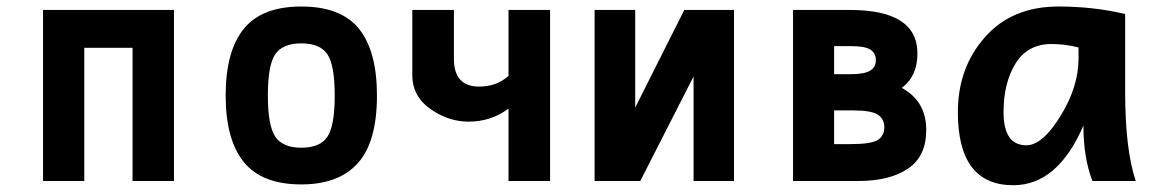

<svg xmlns="http://www.w3.org/2000/svg" viewBox="-20 -542 3482 575"><path d="M501 0H377V-398.9H232.4V0H108.9V-512.2H501Z M882.3 10.3Q764.2 10.3 710 -56.9Q655.8 -124 655.8 -255.9Q655.8 -388.7 710 -455.6Q764.2 -522.5 882.3 -522.5Q1001.5 -522.5 1055.2 -455.6Q1108.9 -388.7 1108.9 -255.9Q1108.9 -117.2 1051.8 -53.5Q994.6 10.3 882.3 10.3ZM882.3 -99.6Q938.5 -99.6 960.4 -132.3Q982.4 -165 982.4 -255.9Q982.4 -347.2 960.4 -379.6Q938.5 -412.1 882.3 -412.1Q826.7 -412.1 804.4 -379.6Q782.2 -347.2 782.2 -255.9Q782.2 -165 804.7 -132.3Q827.1 -99.6 882.3 -99.6Z M1627.4 0H1502.9V-216.8Q1450.7 -177.7 1383.3 -177.7Q1325.2 -177.7 1272.9 -212.9Q1214.8 -251.5 1214.8 -316.9V-512.2H1339.4V-365.7Q1339.4 -282.7 1415 -282.7Q1466.8 -282.7 1502.9 -314.5V-512.2H1627.4Z M1760.7 0V-512.2H1882.3V-219.7L2029.3 -512.2H2178.2V0H2057.1V-313L1897.5 0Z M2550.8 0H2355V-512.2H2525.4Q2727.5 -512.2 2727.5 -381.8Q2727.5 -313.5 2680.7 -278.8Q2753.9 -238.8 2753.9 -152.8Q2753.9 -73.7 2699.2 -36.9Q2644.5 0 2550.8 0ZM2527.3 -319.8Q2568.4 -319.8 2585.7 -330.3Q2603 -340.8 2603 -361.8Q2603 -382.8 2586.7 -393.3Q2570.3 -403.8 2530.3 -403.8H2478V-319.8ZM2526.9 -110.4Q2588.9 -110.4 2608.6 -122.8Q2628.4 -135.3 2628.4 -160.6Q2628.4 -186 2608.6 -198.7Q2588.9 -211.4 2534.2 -211.4H2478V-110.4Z M3053.7 -106.9Q3102.1 -106.9 3156 -194.6Q3210 -282.2 3210 -366.7V-399.9Q3168.9 -410.2 3129.4 -410.2Q3057.6 -410.2 3021.5 -352.1Q2985.4 -293.9 2985.4 -206.1Q2985.4 -106.9 3053.7 -106.9ZM3014.6 12.7Q2848.6 12.7 2848.6 -206.1Q2848.6 -338.9 2929.7 -430.7Q3010.7 -522.5 3149.9 -522.5Q3255.4 -522.5 3349.6 -500V-266.1Q3349.6 -94.7 3381.3 0H3251.5Q3224.6 -69.8 3224.6 -166Q3147.5 12.7 3014.6 12.7Z"/></svg>

Font: Cadman
Style: Bold
Weight: 700
Designer: Paul James MIller
Foundry: High-Logic / Made with FontCreator
Version: Version 2.114;March 28, 2021;FontCreator 13.0.0.2683 64-bit